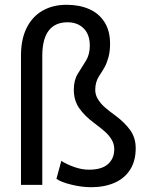

<svg xmlns="http://www.w3.org/2000/svg" viewBox="-20 -779 635 809"><path d="M158.2 0H68.4V-544.9Q68.4 -613.8 92.5 -661.9Q116.7 -710 159.9 -734.4Q203.1 -758.8 260.3 -758.8Q314.5 -758.8 355.7 -740.7Q397 -722.7 420.4 -685.8Q443.8 -648.9 443.8 -594.2Q443.8 -562.5 437 -537.8Q430.2 -513.2 421.4 -497.1Q412.6 -481 397 -457.5Q381.3 -433.1 381.3 -400.4Q381.3 -379.4 392.6 -361.1Q403.8 -342.8 420.9 -327.6Q438 -312.5 466.8 -291.5Q506.8 -261.7 529.3 -229.7Q551.8 -197.8 551.8 -154.8Q551.8 -100.6 528.1 -63.7Q504.4 -26.9 461.9 -8.5Q419.4 9.8 363.8 9.8Q324.2 9.8 280.5 -1Q236.8 -11.7 217.8 -25.4L238.3 -101.1Q259.3 -87.4 291.7 -75.7Q324.2 -64 354.5 -64Q408.7 -64 435.1 -87.6Q461.4 -111.3 461.4 -150.4Q461.4 -172.4 450.2 -190.9Q439 -209.5 421.9 -224.6Q404.8 -239.7 376 -261.2Q335.9 -291 313.5 -323.5Q291 -356 291 -401.4Q291 -440.9 307.6 -467.8L342.3 -523.4Q358.4 -549.8 358.4 -586.4Q358.4 -633.8 332.5 -659.4Q306.6 -685.1 265.1 -685.1Q159.7 -685.1 158.2 -546.9Z"/></svg>

Font: Mardoto
Style: Regular
Weight: 400
Designer: Christian Robertson, Vahan Hovhannisyan
Foundry: Google
Version: Version 1.000